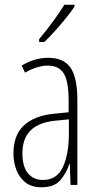

<svg xmlns="http://www.w3.org/2000/svg" viewBox="-20 -784 416 814"><path d="M184 -539Q250 -539 279 -497Q308 -455 308 -359V0H279L276 -89H274Q262 -51 236 -20.5Q210 10 156 10Q114 10 88 -10.5Q62 -31 49.5 -63.5Q37 -96 37 -133Q37 -212 82 -253Q127 -294 210 -302L271 -308V-356Q271 -440 250 -473Q229 -506 182 -506Q163 -506 138.5 -499Q114 -492 86 -476L72 -506Q126 -539 184 -539ZM212 -272Q75 -258 75 -134Q75 -79 98 -50Q121 -21 162 -21Q221 -21 246.5 -75.5Q272 -130 272 -218V-278ZM296 -756Q280 -732 257.5 -704.5Q235 -677 211 -650.5Q187 -624 168 -606H146V-618Q179 -658 204 -692Q229 -726 253 -764H296Z"/></svg>

Font: Noto Sans Devanagari ExtraCondensed ExtraLight
Style: Regular
Weight: 200
Width: 2
Designer: Jelle Bosma - Monotype Design Team
Foundry: Monotype Imaging Inc.
Version: Version 2.004; ttfautohint (v1.8.4.7-5d5b)